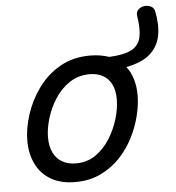

<svg xmlns="http://www.w3.org/2000/svg" viewBox="-52 -760 759 828"><g transform="rotate(-5 327.5 -346.0)"><path d="M241 19Q179 19 136 -6Q93 -31 71.5 -75.5Q50 -120 50 -176Q50 -229 69 -288.5Q88 -348 125.5 -400.5Q163 -453 219.5 -486Q276 -519 351 -519Q374 -519 395 -515.5Q416 -512 434 -506Q499 -509 531 -526.5Q563 -544 570.5 -579.5Q578 -615 569 -670Q566 -688 576.5 -698.5Q587 -709 602.5 -711Q618 -713 631.5 -706.5Q645 -700 648 -684Q660 -627 651.5 -580Q643 -533 607.5 -501Q572 -469 503 -456Q522 -432 531.5 -400.5Q541 -369 541 -331Q541 -291 529.5 -243.5Q518 -196 494.5 -149.5Q471 -103 435 -65Q399 -27 350.5 -4Q302 19 241 19ZM251 -61Q300 -61 337 -87Q374 -113 399 -153.5Q424 -194 437 -238.5Q450 -283 450 -321Q450 -360 437 -386Q424 -412 400 -425.5Q376 -439 343 -439Q293 -439 255 -413.5Q217 -388 191.5 -348Q166 -308 153 -264Q140 -220 140 -183Q140 -144 153.5 -116.5Q167 -89 192 -75Q217 -61 251 -61Z"/></g></svg>

Font: Playwrite CZ
Style: Regular
Weight: 400
Designer: Veronika Burian, José Scaglione
Foundry: TypeTogether
Version: Version 1.002